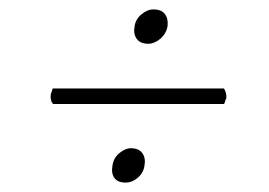

<svg xmlns="http://www.w3.org/2000/svg" viewBox="-20 -494 572 408"><path d="M295 -401Q278 -401 270.5 -411.5Q263 -422 266 -438Q268 -453 280.5 -463.5Q293 -474 306 -474Q323 -474 330.5 -464Q338 -454 336 -438Q333 -422 320.5 -411.5Q308 -401 295 -401ZM93 -273Q86 -280 88 -294Q89 -296 90 -299.5Q91 -303 92 -306H456Q462 -296 461 -285Q459 -282 458.5 -279Q458 -276 456 -273ZM247 -106Q230 -106 223 -116Q216 -126 219 -142Q221 -158 233.5 -168.5Q246 -179 258 -179Q275 -179 282.5 -168.5Q290 -158 287 -142Q285 -127 273 -116.5Q261 -106 247 -106Z"/></svg>

Font: Petrona ExtraLight
Style: Italic
Weight: 200
Italic angle: -9°
Designer: Ringo R. Seeber
Foundry: Ringo R. Seeber
Version: Version 2.001; ttfautohint (v1.8.3)